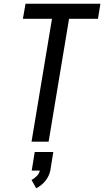

<svg xmlns="http://www.w3.org/2000/svg" viewBox="-20 -755 555 1023"><path d="M148 0 257 -655H102L116 -735H515L502 -655H348L239 0ZM173 248 148 204Q163 196 176 183Q189 170 192 154H149L165 55H264L248 154Q245 168 238.5 182Q232 196 222 208.5Q212 221 199.5 231Q187 241 173 248Z"/></svg>

Font: Iosevka SS04 Medium
Style: Italic
Weight: 500
Italic angle: -9°
Monospace: yes
Designer: Belleve Invis
Foundry: Belleve Invis
Version: Version 19.0.0; ttfautohint (v1.8.4)